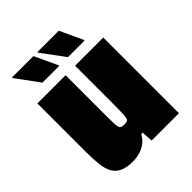

<svg xmlns="http://www.w3.org/2000/svg" viewBox="-196 -795 915 915"><g transform="rotate(-45 261.5 -337.5)"><path d="M166 8Q124 8 98.5 -4Q73 -16 60 -39.5Q47 -63 43 -98.5Q39 -134 39 -182V-510H229V-240Q229 -207 229.5 -188Q230 -169 233 -160Q236 -151 242.5 -148.5Q249 -146 261 -146Q273 -146 279.5 -148Q286 -150 288.5 -159Q291 -168 292 -189Q293 -210 293 -247V-510H483V0H299L295 -57H286Q273 -33 254 -19Q235 -5 212.5 1.5Q190 8 166 8ZM410 -563H298L212 -679V-683H356L410 -567ZM239 -563H126L41 -679V-683H185L239 -567Z"/></g></svg>

Font: Saira SemiCondensed Black
Style: Regular
Weight: 900
Width: 4
Designer: Hector Gatti with collaboration of the Omnibus-Type team
Foundry: Omnibus-Type
Version: Version 1.101